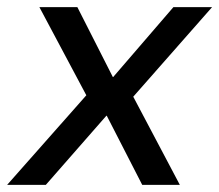

<svg xmlns="http://www.w3.org/2000/svg" viewBox="-49 -516 612 536"><path d="M-29 0 192 -250 61 -496H167L266 -301H267L435 -496H543L323 -246L453 0H348L249 -193H248L79 0Z"/></svg>

Font: DM Sans 28pt Medium
Style: Italic
Weight: 500
Italic angle: -10°
Version: Version 4.004;gftools[0.9.30]